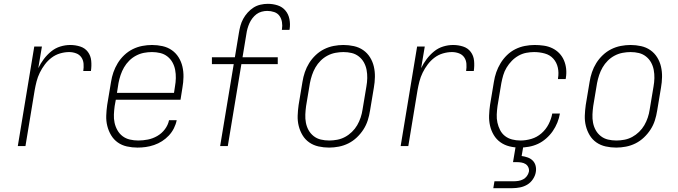

<svg xmlns="http://www.w3.org/2000/svg" viewBox="-20 -763 3540 1003"><path d="M73 0 159 -520H199L180 -407Q192 -432 209 -454.5Q226 -477 247.5 -494.5Q269 -512 295 -520Q321 -528 347 -528Q374 -528 399 -520Q424 -512 439 -492Q454 -472 456.5 -445.5Q459 -419 455 -392H415Q418 -411 416.5 -430Q415 -449 405 -463.5Q395 -478 377.5 -484.5Q360 -491 341 -491Q318 -491 294 -484Q270 -477 250 -462Q230 -447 214.5 -426.5Q199 -406 188 -383.5Q177 -361 171 -337.5Q165 -314 161 -291L113 0Z M698 8Q670 8 643 2Q616 -4 595 -19Q574 -34 560.5 -56.5Q547 -79 540.5 -105Q534 -131 535 -159Q536 -187 540 -215L560 -335Q564 -361 572.5 -385.5Q581 -410 595 -433Q609 -456 629 -475Q649 -494 673 -506Q697 -518 723 -523Q749 -528 774 -528Q802 -528 829 -522Q856 -516 877.5 -501Q899 -486 913 -463.5Q927 -441 933 -415Q939 -389 938.5 -361Q938 -333 933 -305L923 -242H585L579 -209Q576 -187 575 -165Q574 -143 578.5 -122Q583 -101 593.5 -82.5Q604 -64 620.5 -51.5Q637 -39 658.5 -34Q680 -29 702 -29Q727 -29 752.5 -34Q778 -39 801.5 -52.5Q825 -66 841.5 -88Q858 -110 863 -135H903Q899 -114 888.5 -93Q878 -72 862 -55Q846 -38 826.5 -25.5Q807 -13 785 -5.5Q763 2 741.5 5Q720 8 698 8ZM591 -278H889L894 -311Q898 -333 898.5 -355Q899 -377 895 -398Q891 -419 881 -437Q871 -455 854.5 -468Q838 -481 817 -486Q796 -491 774 -491Q753 -491 732 -487Q711 -483 691 -472.5Q671 -462 655 -446Q639 -430 628 -411Q617 -392 610 -371Q603 -350 599 -329Z M1130 0 1201 -428H1087V-464H1207L1228 -591Q1231 -610 1236 -628.5Q1241 -647 1250.5 -664.5Q1260 -682 1274 -697.5Q1288 -713 1304.5 -723.5Q1321 -734 1340.5 -738.5Q1360 -743 1379 -743Q1406 -743 1430.5 -735Q1455 -727 1471 -708Q1487 -689 1492 -663Q1497 -637 1493 -611L1492 -607H1452L1453 -610Q1456 -629 1453 -647.5Q1450 -666 1440 -680Q1430 -694 1412.5 -700Q1395 -706 1376 -706Q1362 -706 1347 -702Q1332 -698 1320 -689Q1308 -680 1298.5 -667.5Q1289 -655 1283 -641.5Q1277 -628 1273 -614Q1269 -600 1267 -585L1247 -464H1431V-428H1241L1170 0Z M1699 8Q1671 8 1644 2Q1617 -4 1595.5 -19Q1574 -34 1560.5 -56.5Q1547 -79 1540.5 -105Q1534 -131 1535 -159Q1536 -187 1540 -215L1560 -335Q1564 -361 1572.5 -386Q1581 -411 1595 -433.5Q1609 -456 1629 -475Q1649 -494 1673 -506Q1697 -518 1723 -523Q1749 -528 1774 -528Q1802 -528 1829 -522Q1856 -516 1877.5 -501Q1899 -486 1913 -463.5Q1927 -441 1933 -415Q1939 -389 1938.5 -361Q1938 -333 1933 -305L1913 -185Q1909 -159 1901 -134Q1893 -109 1878.5 -86.5Q1864 -64 1844 -45Q1824 -26 1800 -14Q1776 -2 1750 3Q1724 8 1699 8ZM1700 -29Q1720 -29 1741.5 -33Q1763 -37 1782.5 -47.5Q1802 -58 1818.5 -74Q1835 -90 1846 -109Q1857 -128 1864 -149Q1871 -170 1874 -191L1894 -311Q1898 -333 1898.5 -355Q1899 -377 1895 -398Q1891 -419 1881 -437Q1871 -455 1854.5 -468Q1838 -481 1817.5 -486Q1797 -491 1774 -491Q1754 -491 1732.5 -487Q1711 -483 1691 -472.5Q1671 -462 1655 -446Q1639 -430 1628 -411Q1617 -392 1610 -371Q1603 -350 1599 -329L1579 -209Q1576 -187 1575 -165Q1574 -143 1578 -122Q1582 -101 1592 -83Q1602 -65 1618.5 -52Q1635 -39 1656 -34Q1677 -29 1700 -29Z M2073 0 2159 -520H2199L2180 -407Q2192 -432 2209 -454.5Q2226 -477 2247.5 -494.5Q2269 -512 2295 -520Q2321 -528 2347 -528Q2374 -528 2399 -520Q2424 -512 2439 -492Q2454 -472 2456.5 -445.5Q2459 -419 2455 -392H2415Q2418 -411 2416.5 -430Q2415 -449 2405 -463.5Q2395 -478 2377.5 -484.5Q2360 -491 2341 -491Q2318 -491 2294 -484Q2270 -477 2250 -462Q2230 -447 2214.5 -426.5Q2199 -406 2188 -383.5Q2177 -361 2171 -337.5Q2165 -314 2161 -291L2113 0Z M2695 8Q2667 8 2641 1.5Q2615 -5 2594 -20Q2573 -35 2559.5 -57.5Q2546 -80 2540 -106Q2534 -132 2535 -160Q2536 -188 2540 -215L2560 -335Q2564 -361 2572.5 -385.5Q2581 -410 2595 -433Q2609 -456 2628.5 -475Q2648 -494 2672 -506Q2696 -518 2722 -523Q2748 -528 2773 -528Q2797 -528 2821 -524.5Q2845 -521 2865.5 -511Q2886 -501 2901.5 -485Q2917 -469 2926 -448Q2935 -427 2937.5 -403.5Q2940 -380 2936 -356L2935 -350H2895V-354Q2900 -383 2894 -410Q2888 -437 2870.5 -456.5Q2853 -476 2826 -483.5Q2799 -491 2770 -491Q2750 -491 2729 -487Q2708 -483 2688.5 -472Q2669 -461 2653.5 -445Q2638 -429 2626.5 -410Q2615 -391 2609 -370.5Q2603 -350 2599 -329L2579 -209Q2576 -187 2575 -165Q2574 -143 2578.5 -122.5Q2583 -102 2592.5 -83.5Q2602 -65 2618 -52.5Q2634 -40 2655 -34.5Q2676 -29 2699 -29Q2727 -29 2756 -37.5Q2785 -46 2808.5 -66.5Q2832 -87 2846 -114.5Q2860 -142 2865 -170H2905Q2901 -146 2891.5 -122.5Q2882 -99 2867.5 -78Q2853 -57 2833 -39.5Q2813 -22 2790.5 -11.5Q2768 -1 2743 3.5Q2718 8 2695 8ZM2557 220 2563 184H2663Q2675 184 2688 182Q2701 180 2712.5 174Q2724 168 2732 157.5Q2740 147 2743 134Q2745 122 2740 111Q2735 100 2725.5 94Q2716 88 2704 86Q2692 84 2680 84H2660L2679 -29H2719L2705 52Q2721 54 2736.5 59.5Q2752 65 2763 76Q2774 87 2778 103Q2782 119 2779 136Q2776 155 2764 173Q2752 191 2734.5 201.5Q2717 212 2696.5 216Q2676 220 2657 220Z M3199 8Q3171 8 3144 2Q3117 -4 3095.5 -19Q3074 -34 3060.5 -56.5Q3047 -79 3040.5 -105Q3034 -131 3035 -159Q3036 -187 3040 -215L3060 -335Q3064 -361 3072.5 -386Q3081 -411 3095 -433.5Q3109 -456 3129 -475Q3149 -494 3173 -506Q3197 -518 3223 -523Q3249 -528 3274 -528Q3302 -528 3329 -522Q3356 -516 3377.5 -501Q3399 -486 3413 -463.5Q3427 -441 3433 -415Q3439 -389 3438.5 -361Q3438 -333 3433 -305L3413 -185Q3409 -159 3401 -134Q3393 -109 3378.5 -86.5Q3364 -64 3344 -45Q3324 -26 3300 -14Q3276 -2 3250 3Q3224 8 3199 8ZM3200 -29Q3220 -29 3241.5 -33Q3263 -37 3282.5 -47.5Q3302 -58 3318.5 -74Q3335 -90 3346 -109Q3357 -128 3364 -149Q3371 -170 3374 -191L3394 -311Q3398 -333 3398.5 -355Q3399 -377 3395 -398Q3391 -419 3381 -437Q3371 -455 3354.5 -468Q3338 -481 3317.5 -486Q3297 -491 3274 -491Q3254 -491 3232.5 -487Q3211 -483 3191 -472.5Q3171 -462 3155 -446Q3139 -430 3128 -411Q3117 -392 3110 -371Q3103 -350 3099 -329L3079 -209Q3076 -187 3075 -165Q3074 -143 3078 -122Q3082 -101 3092 -83Q3102 -65 3118.5 -52Q3135 -39 3156 -34Q3177 -29 3200 -29Z"/></svg>

Font: Iosevka Extralight Oblique
Style: Regular
Weight: 200
Italic angle: -9°
Monospace: yes
Designer: Belleve Invis
Foundry: Belleve Invis
Version: Version 32.5.0; ttfautohint (v1.8.4)